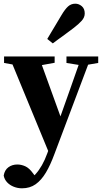

<svg xmlns="http://www.w3.org/2000/svg" viewBox="-21 -779 557 1040"><path d="M98 241Q75 241 53.5 232.5Q32 224 17.5 208.5Q3 193 -1 172Q4 142 24.5 127Q45 112 73 112Q94 112 115.5 121.5Q137 131 158 160L185 196L156 212L131 198Q153 185 171.5 164.5Q190 144 206 116Q222 88 235 52L266 -33L269 -43L357 -291L421 -473H473L274 55Q252 115 227.5 156Q203 197 172 219Q141 241 98 241ZM248 58 29 -473H189L315 -125L305 -78ZM1 -438V-473H275V-439L187 -423H85ZM339 -438V-473H511V-438L435 -425H420ZM235 -568Q244 -583 254 -600Q264 -617 278 -640Q292 -663 312 -697Q331 -729 347.5 -744Q364 -759 387 -759Q406 -759 422 -745.5Q438 -732 438 -706Q438 -685 421.5 -666.5Q405 -648 376 -626Q347 -604 327 -589.5Q307 -575 292.5 -564.5Q278 -554 265 -544Z"/></svg>

Font: Source Serif 4 36pt
Style: Bold
Weight: 700
Designer: Frank Grießhammer
Foundry: Adobe Systems Incorporated
Version: Version 4.004;hotconv 1.0.116;makeotfexe 2.5.65601